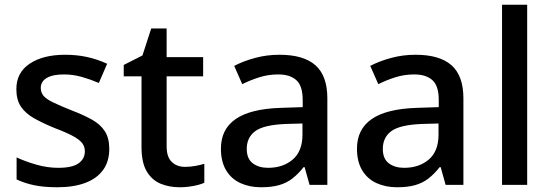

<svg xmlns="http://www.w3.org/2000/svg" viewBox="-20 -780 2327 810"><path d="M441 -152Q441 -99 415 -63Q389 -27 340 -8.5Q291 10 222 10Q165 10 124.5 1.5Q84 -7 50 -23V-116Q86 -99 133 -85.5Q180 -72 225 -72Q285 -72 311.5 -91Q338 -110 338 -142Q338 -160 328 -174.5Q318 -189 290.5 -204.5Q263 -220 210 -240Q159 -261 123 -281.5Q87 -302 68 -330.5Q49 -359 49 -404Q49 -474 105.5 -511.5Q162 -549 255 -549Q304 -549 347.5 -539.5Q391 -530 432 -511L397 -430Q362 -445 325 -455.5Q288 -466 250 -466Q202 -466 177 -451Q152 -436 152 -409Q152 -390 163.5 -376Q175 -362 204 -348Q233 -334 283 -314Q333 -295 368.5 -275Q404 -255 422.5 -226Q441 -197 441 -152Z M761 -76Q782 -76 804 -80Q826 -84 842 -89V-9Q825 -1 796 4.5Q767 10 738 10Q694 10 657.5 -5Q621 -20 599 -57Q577 -94 577 -160V-458H502V-506L581 -546L618 -660H683V-539H837V-458H683V-162Q683 -118 704.5 -97Q726 -76 761 -76Z M1159 -549Q1261 -549 1311 -504.5Q1361 -460 1361 -365V0H1286L1265 -75H1261Q1238 -46 1213.5 -27Q1189 -8 1157.5 1Q1126 10 1081 10Q1033 10 994.5 -7.5Q956 -25 934 -61.5Q912 -98 912 -153Q912 -235 974.5 -278Q1037 -321 1165 -325L1257 -328V-358Q1257 -418 1230 -442Q1203 -466 1154 -466Q1112 -466 1074 -454Q1036 -442 1002 -425L968 -502Q1006 -522 1055.5 -535.5Q1105 -549 1159 -549ZM1184 -257Q1092 -253 1056.5 -226.5Q1021 -200 1021 -152Q1021 -110 1046.5 -91Q1072 -72 1111 -72Q1174 -72 1215 -107Q1256 -142 1256 -212V-259Z M1733 -549Q1835 -549 1885 -504.5Q1935 -460 1935 -365V0H1860L1839 -75H1835Q1812 -46 1787.5 -27Q1763 -8 1731.5 1Q1700 10 1655 10Q1607 10 1568.5 -7.5Q1530 -25 1508 -61.5Q1486 -98 1486 -153Q1486 -235 1548.5 -278Q1611 -321 1739 -325L1831 -328V-358Q1831 -418 1804 -442Q1777 -466 1728 -466Q1686 -466 1648 -454Q1610 -442 1576 -425L1542 -502Q1580 -522 1629.5 -535.5Q1679 -549 1733 -549ZM1758 -257Q1666 -253 1630.5 -226.5Q1595 -200 1595 -152Q1595 -110 1620.5 -91Q1646 -72 1685 -72Q1748 -72 1789 -107Q1830 -142 1830 -212V-259Z M2204 0H2098V-760H2204Z"/></svg>

Font: Noto Sans Hebrew Medium
Style: Regular
Weight: 500
Designer: Monotype Design Team
Foundry: Monotype Imaging Inc.
Version: Version 2.003